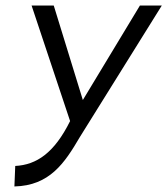

<svg xmlns="http://www.w3.org/2000/svg" viewBox="-20 -471 604 693"><path d="M94 -451 233 -34C176 81 112 124 35 128L32 202C159 199 213 118 268 24L564 -451H485L279 -110L174 -451Z"/></svg>

Font: Charger Pro
Style: NarObl
Weight: 400
Designer: Jasper
Foundry: Cannot Into Space Fonts
Version: Version 1.09